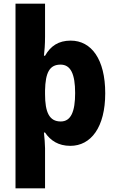

<svg xmlns="http://www.w3.org/2000/svg" viewBox="-20 -780 631 1040"><path d="M550 -275C550 -459 475 -560 363 -560C297 -560 254 -531 224 -478H218C221 -503 224 -539 224 -581V-760H64V240H224V23C224 2 221 -33 218 -62H224C253 -19 296 10 361 10C473 10 550 -91 550 -275ZM387 -276C387 -177 365 -122 309 -122C247 -122 224 -172 224 -270V-290C226 -386 248 -430 308 -430C363 -430 387 -379 387 -276Z"/></svg>

Font: Noto Sans Georgian SemiCondensed ExtraBold
Style: Regular
Weight: 800
Width: 4
Designer: Monotype Design Team, Akaki Razmadze
Foundry: Google LLC
Version: Version 2.005